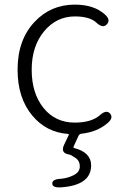

<svg xmlns="http://www.w3.org/2000/svg" viewBox="-20 -567 539 830"><path d="M243 243Q207 245 206 227Q205 208 241 206Q271 204 298 190.5Q325 177 325 152.5Q325 128 305.5 115Q286 102 279 101Q240 95 257 59L277 17Q279 12 274 12Q180 5 120 -67Q56 -143 56 -266Q56 -395 130 -473Q200 -547 303 -547Q386 -547 433 -505Q460 -481 442 -462Q425 -443 398 -468Q369 -496 304 -496Q224 -496 170.5 -431.5Q117 -367 117 -265.5Q117 -164 168 -100.5Q219 -37 303 -37Q376 -37 413 -70Q440 -94 456 -76Q472 -57 444 -34Q399 4 332 11Q323 12 319 21L298 67Q296 72 301 73Q374 92 374 148Q374 234 243 243Z"/></svg>

Font: Resource Han Rounded KR Light
Style: Regular
Weight: 300
Designer: Cyano Hao (round all glyphs); Ryoko NISHIZUKA 西塚涼子 (kana, bopomofo & ideographs); Paul D. Hunt (Latin, Greek & Cyrillic)
Foundry: Cyano Hao
Version: 0.990